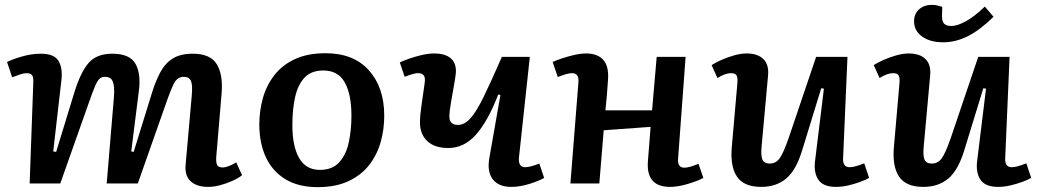

<svg xmlns="http://www.w3.org/2000/svg" viewBox="-20 -755 4273 790"><path d="M449 -358Q452 -403 443.5 -421Q435 -439 412 -439Q398 -439 389 -430.5Q380 -422 370 -398Q360 -374 344 -328L228 0H102L117 -416Q118 -437 112 -445.5Q106 -454 89 -454Q79 -454 63.5 -449Q48 -444 30 -437L9 -500Q33 -512 72 -523Q111 -534 148 -534Q202 -534 220 -505.5Q238 -477 233 -428L199 -132L211 -130L286 -375Q312 -459 345 -496.5Q378 -534 442 -534Q514 -534 537.5 -492.5Q561 -451 551 -378L520 -132L530 -130L605 -372Q620 -421 639.5 -457.5Q659 -494 690.5 -514Q722 -534 773 -534Q845 -534 871.5 -491.5Q898 -449 892 -373L870 -112Q868 -88 873 -77Q878 -66 896 -66Q907 -66 922.5 -72Q938 -78 952 -87L976 -34Q961 -22 936.5 -11Q912 0 886 7Q860 14 837 14Q789 14 764 -9.5Q739 -33 744 -80L769 -362Q773 -406 765.5 -422.5Q758 -439 736 -439Q710 -439 696 -412Q682 -385 660 -321L547 0H419Z M1287 15Q1208 15 1154.5 -17.5Q1101 -50 1074 -108Q1047 -166 1047 -243Q1047 -300 1062 -352.5Q1077 -405 1109.5 -446.5Q1142 -488 1194 -512Q1246 -536 1320 -536Q1435 -536 1498 -465.5Q1561 -395 1561 -279Q1561 -222 1546 -169.5Q1531 -117 1498.5 -75.5Q1466 -34 1413.5 -9.5Q1361 15 1287 15ZM1296 -56Q1348 -56 1376.5 -88Q1405 -120 1415.5 -171Q1426 -222 1426 -279Q1426 -367 1398.5 -416Q1371 -465 1310 -465Q1261 -465 1233.5 -436Q1206 -407 1194.5 -356.5Q1183 -306 1183 -239Q1183 -153 1211 -104.5Q1239 -56 1296 -56Z M1625 -498Q1639 -505 1663 -513.5Q1687 -522 1715 -528.5Q1743 -535 1766 -535Q1815 -535 1837.5 -512.5Q1860 -490 1855 -449Q1853 -431 1847 -398.5Q1841 -366 1835.5 -333Q1830 -300 1829 -281Q1827 -241 1864 -241Q1891 -241 1915.5 -268Q1940 -295 1970 -356.5Q2000 -418 2045 -521H2160L2115 -104Q2113 -67 2141 -67Q2161 -67 2199 -82L2219 -23Q2199 -11 2159 1.5Q2119 14 2084 14Q2031 14 2007 -18Q1983 -50 1994 -108L2039 -364L2030 -366Q1987 -255 1938 -200.5Q1889 -146 1825 -146Q1768 -146 1738 -174.5Q1708 -203 1708 -251Q1708 -280 1714.5 -323Q1721 -366 1727 -411Q1731 -436 1723.5 -445Q1716 -454 1700 -454Q1683 -454 1645 -439Z M2657 -233 2464 -219 2446 0H2327L2360 -417Q2363 -454 2333 -454Q2315 -454 2275 -438L2254 -500Q2269 -507 2293 -515Q2317 -523 2343.5 -529Q2370 -535 2392 -535Q2438 -535 2461.5 -509.5Q2485 -484 2482 -431Q2480 -397 2477 -362.5Q2474 -328 2471 -301H2663L2682 -521H2801L2770 -102Q2767 -65 2796 -65Q2806 -65 2820 -69Q2834 -73 2854 -81L2874 -23Q2850 -10 2809.5 2Q2769 14 2737 14Q2637 14 2646 -93Z M2908 -487Q2923 -497 2947.5 -508Q2972 -519 3000 -527Q3028 -535 3052 -535Q3098 -535 3121.5 -511.5Q3145 -488 3140 -442L3114 -156Q3110 -117 3116.5 -99.5Q3123 -82 3147 -82Q3172 -82 3187.5 -103Q3203 -124 3225 -187L3338 -521H3467L3449 -104Q3447 -67 3476 -67Q3496 -67 3536 -83L3556 -23Q3542 -15 3519 -6.5Q3496 2 3470 8Q3444 14 3420 14Q3366 14 3346.5 -16.5Q3327 -47 3334 -96L3370 -390L3359 -392L3281 -138Q3256 -55 3215 -20.5Q3174 14 3112 14Q3041 14 3012.5 -28Q2984 -70 2991 -150L3014 -413Q3016 -437 3010 -445.5Q3004 -454 2988 -454Q2964 -454 2932 -434Z M3575 -487Q3590 -497 3614.5 -508Q3639 -519 3667 -527Q3695 -535 3719 -535Q3765 -535 3788.5 -511.5Q3812 -488 3807 -442L3781 -156Q3777 -117 3783.5 -99.5Q3790 -82 3814 -82Q3839 -82 3854.5 -103Q3870 -124 3892 -187L4005 -521H4134L4116 -104Q4114 -67 4143 -67Q4163 -67 4203 -83L4223 -23Q4209 -15 4186 -6.5Q4163 2 4137 8Q4111 14 4087 14Q4033 14 4013.5 -16.5Q3994 -47 4001 -96L4037 -390L4026 -392L3948 -138Q3923 -55 3882 -20.5Q3841 14 3779 14Q3708 14 3679.5 -28Q3651 -70 3658 -150L3681 -413Q3683 -437 3677 -445.5Q3671 -454 3655 -454Q3631 -454 3599 -434ZM3862 -581Q3806 -581 3773.5 -605Q3741 -629 3741 -667Q3741 -698 3761.5 -716.5Q3782 -735 3815 -735Q3827 -735 3837 -732.5Q3847 -730 3857 -727L3856 -691Q3855 -668 3864.5 -658Q3874 -648 3894 -648Q3919 -648 3955 -668Q3991 -688 4032 -728L4068 -686Q4012 -631 3962 -606Q3912 -581 3862 -581Z"/></svg>

Font: Literata 7pt SemiBold
Style: Italic
Weight: 600
Italic angle: -2°
Designer: Latin by Veronika Burian and Jose Scaglione. Greek by Irene Vlachou. Cyrillic by Vera Evstafieva
Foundry: TypeTogether
Version: Version 3.002